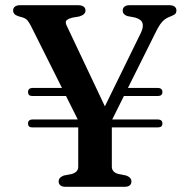

<svg xmlns="http://www.w3.org/2000/svg" viewBox="-20 -720 730 740"><path d="M402.5 -239.5 300.5 -218 98.5 -621.5Q91 -635.5 85 -642.2Q79 -649 66.5 -653L50.5 -657.5Q39 -661.5 34.8 -667Q30.5 -672.5 30.5 -679.5Q30.5 -689 37.5 -694.5Q44.5 -700 58.5 -700H280Q294 -700 301.8 -694.8Q309.5 -689.5 309.5 -679.5Q309.5 -663.5 285.5 -656.5L259 -652Q237 -646 234.2 -638.2Q231.5 -630.5 240 -615L398.5 -280L358 -256.5L523.5 -594.5Q534 -617 529 -631.5Q524 -646 500 -652.5L471 -658Q463 -660.5 458 -665.8Q453 -671 453 -679.5Q453 -689 459.8 -694.5Q466.5 -700 480.5 -700H632Q646 -700 653 -694.5Q660 -689 660 -679.5Q660 -672 656 -667.2Q652 -662.5 640.5 -658L633 -655Q623 -651 614.5 -644.8Q606 -638.5 597.2 -626Q588.5 -613.5 577.5 -590.5ZM281.5 -269.5 411 -270.5V-77Q411 -67.5 417.2 -60.2Q423.5 -53 436 -49.5L466.5 -43.5Q486.5 -36 486.5 -20.5Q486.5 -11 480 -5.5Q473.5 0 459.5 0H233Q219 0 212.5 -5.8Q206 -11.5 206 -20.5Q206 -36 226 -43.5L257 -49.5Q270 -53.5 275.8 -60.5Q281.5 -67.5 281.5 -77ZM88 -244Q88 -251.5 92.5 -255.5Q97 -259.5 104.5 -259.5H588.5Q597 -259.5 601.5 -255.5Q606 -251.5 606 -244Q606 -229 588.5 -229H104Q88 -229 88 -244ZM432.5 -350 445.5 -381H588.5Q597 -381 601.5 -376.8Q606 -372.5 606 -365.5Q606 -350 588.5 -350ZM88 -365.5Q88 -372.5 92.5 -376.8Q97 -381 104.5 -381H308.5L323 -350H104Q88 -350 88 -365.5Z"/></svg>

Font: Fraunces Medium
Style: Regular
Weight: 500
Version: Version 1.000;[b76b70a41]